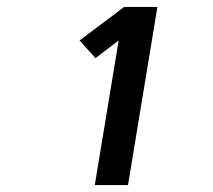

<svg xmlns="http://www.w3.org/2000/svg" viewBox="-20 -833 616 555"><path d="M254 -298H350L435 -813H339L210 -716L256 -665L323 -716Z"/></svg>

Font: Iosevka Sparkle
Style: Bold Italic
Weight: 700
Italic angle: -9°
Designer: Belleve Invis
Foundry: Belleve Invis
Version: Version 4.5.0; ttfautohint (v1.8.3)